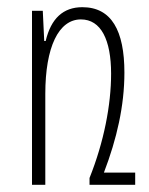

<svg xmlns="http://www.w3.org/2000/svg" viewBox="-20 -514 415 534"><path d="M269 -34C305 -128 326 -220 326 -312C326 -429 290 -494 209 -494C156 -494 122 -463 107 -400H103L99 -484H69V0H106V-253C106 -383 143 -460 205 -460C261 -460 289 -403 289 -309C289 -222 269 -119 229 -19V0H356V-34Z"/></svg>

Font: Noto Sans Armenian ExtraCondensed ExtraLight
Style: Regular
Weight: 200
Width: 2
Designer: Monotype Design Team
Foundry: Monotype Imaging Inc.
Version: Version 2.008